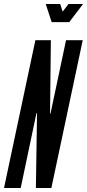

<svg xmlns="http://www.w3.org/2000/svg" viewBox="-28 -935 433 955"><path d="M-8 0H75L150.5 -358.5L153.5 -373H155.5L156 -357.5L150.5 0H227.5L383.5 -735H300.5L226 -383.5L223.5 -369.5H221.5L221 -380.5L225 -735H148ZM229 -825H316.5L385 -915H312.5L283.5 -877L271.5 -915H199.5Z"/></svg>

Font: League Gothic SemiCondensed Italic
Style: Regular
Weight: 400
Width: 4
Designer: The League of Moveable Type
Version: Version 1.600; ttfautohint (v1.8.3)